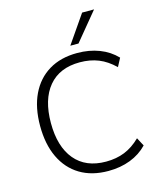

<svg xmlns="http://www.w3.org/2000/svg" viewBox="-135 -1031 940 1134"><g transform="rotate(-15 335.0 -464.0)"><path d="M386 8Q285 8 213 -35.5Q141 -79 102.5 -160Q64 -241 64 -353Q64 -465 102.5 -545.5Q141 -626 213 -669.5Q285 -713 386 -713Q460 -713 521 -689.5Q582 -666 625 -621L598 -570Q552 -615 501 -635.5Q450 -656 387 -656Q263 -656 196.5 -576.5Q130 -497 130 -353Q130 -209 196.5 -129Q263 -49 387 -49Q450 -49 501 -69.5Q552 -90 598 -135L625 -84Q582 -39 521 -15.5Q460 8 386 8ZM359 -765 477 -936H550L409 -765Z"/></g></svg>

Font: Nunito Sans 12pt ExtraLight 12pt Light
Style: Regular
Weight: 300
Version: Version 3.101;gftools[0.9.27]